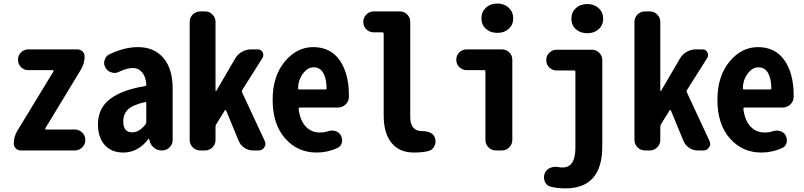

<svg xmlns="http://www.w3.org/2000/svg" viewBox="-20 -836 4470 1067"><path d="M95.7 0Q79.1 0 67.9 -11.2Q56.6 -22.5 56.6 -38.1Q56.6 -77.1 77.1 -110.4L277.3 -439.5Q278.3 -441.4 277.3 -443.8Q276.4 -446.3 273.4 -446.3H137.7Q113.3 -446.3 96.7 -462.9Q80.1 -479.5 80.1 -503.9Q80.1 -528.3 96.7 -544.9Q113.3 -561.5 137.7 -561.5H410.2Q426.8 -561.5 438.5 -550.3Q450.2 -539.1 450.2 -522.5Q450.2 -483.4 429.7 -449.2L231.4 -122.1Q230.5 -120.1 231.9 -118.2Q233.4 -116.2 235.4 -116.2H396.5Q419.9 -116.2 437 -99.1Q454.1 -82 454.1 -58.6V-57.6Q454.1 -34.2 437 -17.1Q419.9 0 396.5 0Z M665 11.7Q599.6 11.7 562 -30.3Q524.4 -72.3 524.4 -144.5Q524.4 -234.4 591.3 -285.6Q658.2 -336.9 786.1 -357.4Q793.9 -359.4 793 -366.2Q791 -408.2 770.5 -433.1Q750 -458 718.8 -458Q684.6 -458 642.6 -437.5Q629.9 -430.7 616.2 -430.7Q608.4 -430.7 599.6 -433.6Q577.1 -439.5 566.4 -460Q558.6 -472.7 558.6 -486.3Q558.6 -494.1 561.5 -502Q567.4 -524.4 587.9 -534.2Q670.9 -574.2 747.1 -574.2Q835.9 -574.2 887.7 -514.6Q939.5 -455.1 939.5 -342.8V-57.6Q939.5 -34.2 922.4 -17.1Q905.3 0 881.8 0H878.9Q853.5 0 834.5 -16.1Q815.4 -32.2 810.5 -56.6L809.6 -62.5Q809.6 -64.5 807.6 -64.5Q805.7 -64.5 803.7 -62.5Q747.1 11.7 665 11.7ZM714.8 -100.6Q754.9 -100.6 789.1 -145.5Q793 -151.4 793 -159.2V-262.7Q793 -268.6 788.1 -268.6Q787.1 -268.6 786.1 -268.6Q719.7 -253.9 692.4 -228.5Q665 -203.1 665 -161.1Q665 -100.6 714.8 -100.6Z M1091.8 0Q1068.4 0 1051.3 -17.1Q1034.2 -34.2 1034.2 -57.6V-714.8Q1034.2 -738.3 1051.3 -755.4Q1068.4 -772.5 1091.8 -772.5H1120.1Q1143.6 -772.5 1160.6 -755.4Q1177.7 -738.3 1177.7 -714.8V-332Q1177.7 -330.1 1179.7 -330.1Q1181.6 -330.1 1182.6 -332L1288.1 -512.7Q1301.8 -535.2 1325.2 -548.3Q1348.6 -561.5 1375 -561.5H1412.1Q1430.7 -561.5 1439.5 -545.9Q1443.4 -538.1 1443.4 -530.3Q1443.4 -521.5 1438.5 -513.7L1326.2 -335.9Q1322.3 -330.1 1325.2 -323.2L1451.2 -52.7Q1455.1 -43.9 1455.1 -36.1Q1455.1 -26.4 1448.2 -16.6Q1437.5 0 1418 0H1385.7Q1359.4 0 1337.9 -14.6Q1316.4 -29.3 1306.6 -52.7L1236.3 -222.7Q1235.4 -224.6 1232.9 -224.6Q1230.5 -224.6 1229.5 -222.7L1181.6 -145.5Q1177.7 -138.7 1177.7 -131.8V-57.6Q1177.7 -34.2 1160.6 -17.1Q1143.6 0 1120.1 0Z M1739.3 11.7Q1633.8 11.7 1564.5 -66.9Q1495.1 -145.5 1495.1 -281.2Q1495.1 -412.1 1562 -493.2Q1628.9 -574.2 1720.7 -574.2Q1816.4 -574.2 1867.7 -501Q1918.9 -427.7 1918.9 -306.6Q1918.9 -301.8 1918.9 -295.9Q1918 -271.5 1899.9 -254.9Q1881.8 -238.3 1856.4 -238.3H1646.5Q1638.7 -238.3 1639.6 -230.5Q1647.5 -167 1678.7 -133.3Q1710 -99.6 1757.8 -99.6Q1781.2 -99.6 1802.7 -106.4Q1813.5 -110.4 1824.2 -110.4Q1833 -110.4 1843.8 -107.4Q1864.3 -101.6 1874 -84Q1880.9 -71.3 1881.3 -57.1Q1881.8 -43 1875 -31.2Q1868.2 -19.5 1855.5 -13.7Q1800.8 11.7 1739.3 11.7ZM1636.7 -344.7Q1636.7 -338.9 1643.6 -338.9H1788.1Q1794.9 -338.9 1794.9 -345.7Q1794.9 -345.7 1794.9 -346.7Q1793.9 -401.4 1775.9 -431.6Q1757.8 -461.9 1723.6 -461.9Q1691.4 -461.9 1667 -431.6Q1636.7 -393.6 1636.7 -344.7Z M2280.3 11.7Q2199.2 11.7 2155.8 -42Q2112.3 -95.7 2112.3 -193.4V-648.4Q2112.3 -656.2 2104.5 -656.2H2056.6Q2033.2 -656.2 2016.1 -672.9Q1999 -689.5 1999 -713.9V-714.8Q1999 -738.3 2016.1 -755.4Q2033.2 -772.5 2056.6 -772.5H2202.1Q2226.6 -772.5 2243.2 -755.4Q2259.8 -738.3 2259.8 -714.8V-185.5Q2259.8 -107.4 2326.2 -107.4Q2385.7 -106.4 2397.5 -69.3Q2400.4 -59.6 2400.4 -49.8Q2400.4 -36.1 2393.6 -23.4Q2382.8 -2 2359.4 3.9Q2325.2 11.7 2280.3 11.7Z M2735.4 0Q2711.9 0 2694.8 -17.1Q2677.7 -34.2 2677.7 -57.6V-438.5Q2677.7 -446.3 2670.9 -446.3H2573.2Q2549.8 -446.3 2532.7 -462.9Q2515.6 -479.5 2515.6 -503.9Q2515.6 -528.3 2532.7 -544.9Q2549.8 -561.5 2573.2 -561.5H2769.5Q2793 -561.5 2810.1 -544.9Q2827.1 -528.3 2827.1 -503.9V-57.6Q2827.1 -34.2 2810.1 -17.1Q2793 0 2769.5 0ZM2744.1 -653.3Q2705.1 -653.3 2680.2 -675.8Q2655.3 -698.2 2655.3 -734.4Q2655.3 -769.5 2680.2 -793Q2705.1 -816.4 2744.1 -816.4Q2782.2 -816.4 2807.1 -793Q2832 -769.5 2832 -734.4Q2832 -698.2 2807.1 -675.8Q2782.2 -653.3 2744.1 -653.3Z M3121.1 210.9Q3075.2 210.9 3039.1 201.2Q3015.6 194.3 3006.8 170.9Q3002.9 160.2 3002.9 149.4Q3002.9 137.7 3007.8 126Q3016.6 105.5 3038.1 96.7Q3051.8 90.8 3067.4 90.8Q3075.2 90.8 3084 92.8Q3094.7 94.7 3106.4 94.7Q3177.7 94.7 3177.7 -14.6V-436.5Q3177.7 -444.3 3170.9 -444.3H3073.2Q3049.8 -444.3 3032.7 -460.9Q3015.6 -477.5 3015.6 -502Q3015.6 -526.4 3032.7 -543Q3049.8 -559.6 3073.2 -559.6H3269.5Q3293 -559.6 3310.1 -543Q3327.1 -526.4 3327.1 -502V-22.5Q3327.1 210.9 3121.1 210.9ZM3244.1 -651.4Q3205.1 -651.4 3180.2 -673.8Q3155.3 -696.3 3155.3 -731.4Q3155.3 -767.6 3180.2 -790.5Q3205.1 -813.5 3244.1 -813.5Q3282.2 -813.5 3307.1 -790.5Q3332 -767.6 3332 -731.4Q3332 -696.3 3307.1 -673.8Q3282.2 -651.4 3244.1 -651.4Z M3563.5 0Q3540 0 3522.9 -17.1Q3505.9 -34.2 3505.9 -57.6V-714.8Q3505.9 -738.3 3522.9 -755.4Q3540 -772.5 3563.5 -772.5H3591.8Q3615.2 -772.5 3632.3 -755.4Q3649.4 -738.3 3649.4 -714.8V-332Q3649.4 -330.1 3651.4 -330.1Q3653.3 -330.1 3654.3 -332L3759.8 -512.7Q3773.4 -535.2 3796.9 -548.3Q3820.3 -561.5 3846.7 -561.5H3883.8Q3902.3 -561.5 3911.1 -545.9Q3915 -538.1 3915 -530.3Q3915 -521.5 3910.2 -513.7L3797.9 -335.9Q3793.9 -330.1 3796.9 -323.2L3922.9 -52.7Q3926.8 -43.9 3926.8 -36.1Q3926.8 -26.4 3919.9 -16.6Q3909.2 0 3889.6 0H3857.4Q3831.1 0 3809.6 -14.6Q3788.1 -29.3 3778.3 -52.7L3708 -222.7Q3707 -224.6 3704.6 -224.6Q3702.1 -224.6 3701.2 -222.7L3653.3 -145.5Q3649.4 -138.7 3649.4 -131.8V-57.6Q3649.4 -34.2 3632.3 -17.1Q3615.2 0 3591.8 0Z M4210.9 11.7Q4105.5 11.7 4036.1 -66.9Q3966.8 -145.5 3966.8 -281.2Q3966.8 -412.1 4033.7 -493.2Q4100.6 -574.2 4192.4 -574.2Q4288.1 -574.2 4339.4 -501Q4390.6 -427.7 4390.6 -306.6Q4390.6 -301.8 4390.6 -295.9Q4389.6 -271.5 4371.6 -254.9Q4353.5 -238.3 4328.1 -238.3H4118.2Q4110.4 -238.3 4111.3 -230.5Q4119.1 -167 4150.4 -133.3Q4181.6 -99.6 4229.5 -99.6Q4252.9 -99.6 4274.4 -106.4Q4285.2 -110.4 4295.9 -110.4Q4304.7 -110.4 4315.4 -107.4Q4335.9 -101.6 4345.7 -84Q4352.5 -71.3 4353 -57.1Q4353.5 -43 4346.7 -31.2Q4339.8 -19.5 4327.1 -13.7Q4272.5 11.7 4210.9 11.7ZM4108.4 -344.7Q4108.4 -338.9 4115.2 -338.9H4259.8Q4266.6 -338.9 4266.6 -345.7Q4266.6 -345.7 4266.6 -346.7Q4265.6 -401.4 4247.6 -431.6Q4229.5 -461.9 4195.3 -461.9Q4163.1 -461.9 4138.7 -431.6Q4108.4 -393.6 4108.4 -344.7Z"/></svg>

Font: Gen Jyuu Gothic Monospace Bold
Style: Bold
Weight: 700
Designer: [Source Han Sans]
Ryoko NISHIZUKA  (kana & ideographs); Paul D. Hunt (Latin, Greek & Cyrillic); Wenlong ZHANG  (bopomofo
Version: Version 1.002.20150607